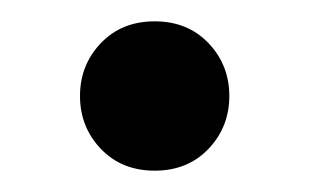

<svg xmlns="http://www.w3.org/2000/svg" viewBox="-20 -350 290 180"><path d="M125 -190Q94 -190 74.5 -210.5Q55 -231 55 -260Q55 -289 74.5 -309.5Q94 -330 125 -330Q156 -330 175.5 -309.5Q195 -289 195 -260Q195 -231 175.5 -210.5Q156 -190 125 -190Z"/></svg>

Font: Retni Sans Medium
Style: Regular
Weight: 500
Designer: Vitaly Kuzmin
Foundry: ParaType Ltd.
Version: Version 1.00;March 2, 2019;FontCreator 11.5.0.2425 64-bit; t